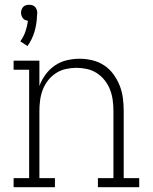

<svg xmlns="http://www.w3.org/2000/svg" viewBox="-20 -784 640 804"><path d="M95 -591 65 -611Q79 -630 86.5 -652Q94 -674 97 -697Q91 -698 85 -700.5Q79 -703 75.5 -708Q72 -713 70 -719Q68 -725 68 -731Q68 -737 70.5 -744Q73 -751 77.5 -755.5Q82 -760 88.5 -762Q95 -764 102 -764Q109 -764 115.5 -762Q122 -760 126.5 -755.5Q131 -751 133.5 -744Q136 -737 136 -731V-729L135 -718Q134 -684 124.5 -651.5Q115 -619 95 -591ZM37 0V-38H102V-492H37V-530H145V-424Q154 -449 170.5 -471.5Q187 -494 209.5 -509.5Q232 -525 259 -531.5Q286 -538 313 -538Q340 -538 367 -531.5Q394 -525 416.5 -510Q439 -495 455 -473Q471 -451 481 -426Q491 -401 494.5 -374Q498 -347 498 -320V-38H563V0H390V-38H455V-320Q455 -342 452 -364.5Q449 -387 441 -408Q433 -429 419 -447Q405 -465 386 -477.5Q367 -490 344.5 -495Q322 -500 300 -500Q278 -500 255.5 -495Q233 -490 214 -477.5Q195 -465 181 -447Q167 -429 159 -408Q151 -387 148 -364.5Q145 -342 145 -320V-38H210V0Z"/></svg>

Font: Iosevka Curly Slab XLtEx
Style: Regular
Weight: 200
Width: 7
Monospace: yes
Designer: Belleve Invis
Foundry: Belleve Invis
Version: Version 11.1.0; ttfautohint (v1.8.3)